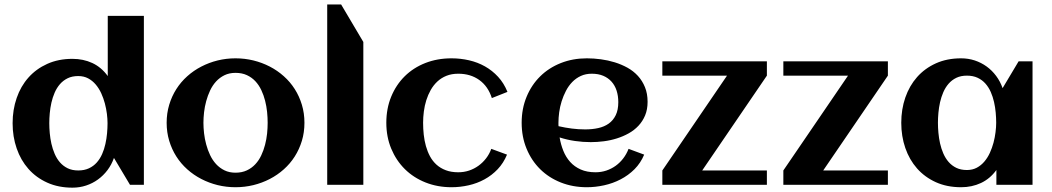

<svg xmlns="http://www.w3.org/2000/svg" viewBox="-20 -844 4805 877"><path d="M637.2 0H573.7L500.5 -122.6Q489.7 -91.8 470.9 -66.9Q452.1 -42 427.5 -24.2Q402.8 -6.3 373.3 3.4Q343.8 13.2 311 13.2Q246.6 13.2 195.8 -9.8Q145 -32.7 109.9 -72.5Q74.7 -112.3 56.2 -166Q37.6 -219.7 37.6 -281.2Q37.6 -342.8 56.2 -396.5Q74.7 -450.2 109.9 -489.7Q145 -529.3 195.8 -552.2Q246.6 -575.2 311 -575.2Q360.4 -575.2 401.6 -556.2Q442.9 -537.1 472.2 -496.6V-771.5H637.2ZM471.2 -281.2Q471.2 -300.8 468.3 -324.2Q465.3 -347.7 459 -371.6Q452.6 -395.5 442.4 -418Q432.1 -440.4 417.2 -458Q402.3 -475.6 382.6 -486.1Q362.8 -496.6 337.4 -496.6Q309.6 -496.6 289.1 -486.6Q268.6 -476.6 253.9 -459.7Q239.3 -442.9 229.7 -420.9Q220.2 -398.9 214.8 -375Q209.5 -351.1 207.3 -326.9Q205.1 -302.7 205.1 -281.2Q205.1 -259.8 207.3 -235.6Q209.5 -211.4 214.8 -187.5Q220.2 -163.6 229.7 -141.4Q239.3 -119.1 253.9 -102.3Q268.6 -85.4 289.1 -75.4Q309.6 -65.4 337.4 -65.4Q365.2 -65.4 386.2 -75.2Q407.2 -85 422.1 -101.8Q437 -118.7 446.5 -140.4Q456.1 -162.1 461.4 -186.3Q466.8 -210.4 469 -234.9Q471.2 -259.3 471.2 -281.2Z M1370.6 -283.2Q1370.6 -239.3 1358.9 -200.7Q1347.2 -162.1 1326.4 -129.4Q1305.7 -96.7 1276.4 -70.6Q1247.1 -44.4 1212.2 -26.4Q1177.2 -8.3 1137.5 1.5Q1097.7 11.2 1055.7 11.2Q1013.7 11.2 974.1 1.5Q934.6 -8.3 899.7 -26.4Q864.7 -44.4 835.4 -70.6Q806.2 -96.7 785.4 -129.4Q764.6 -162.1 752.9 -200.9Q741.2 -239.7 741.2 -283.2Q741.2 -326.7 752.9 -365.5Q764.6 -404.3 785.4 -437Q806.2 -469.7 835.4 -495.8Q864.7 -522 899.7 -540Q934.6 -558.1 974.1 -567.9Q1013.7 -577.6 1055.7 -577.6Q1097.7 -577.6 1137.5 -567.9Q1177.2 -558.1 1212.2 -540Q1247.1 -522 1276.4 -495.8Q1305.7 -469.7 1326.4 -437Q1347.2 -404.3 1358.9 -365.5Q1370.6 -326.7 1370.6 -283.2ZM1202.6 -283.2Q1202.6 -306.6 1200 -332.8Q1197.3 -358.9 1190.9 -384Q1184.6 -409.2 1173.6 -432.4Q1162.6 -455.6 1146.5 -472.9Q1130.4 -490.2 1107.9 -500.7Q1085.4 -511.2 1055.7 -511.2Q1027.3 -511.2 1005.4 -500.5Q983.4 -489.7 967 -471.9Q950.7 -454.1 939.7 -430.7Q928.7 -407.2 921.9 -382.1Q915 -356.9 912.1 -331.3Q909.2 -305.7 909.2 -283.2Q909.2 -260.7 912.1 -235.1Q915 -209.5 921.9 -184.1Q928.7 -158.7 939.7 -135.5Q950.7 -112.3 967 -94.5Q983.4 -76.7 1005.4 -65.9Q1027.3 -55.2 1055.7 -55.2Q1085 -55.2 1107.4 -65.7Q1129.9 -76.2 1146.2 -93.8Q1162.6 -111.3 1173.3 -134.3Q1184.1 -157.2 1190.7 -182.6Q1197.3 -208 1200 -233.9Q1202.6 -259.8 1202.6 -283.2Z M1639.6 0H1474.6V-823.7H1538.1L1639.6 -652.3Z M2297.9 -424.3 2226.6 -396Q2209.5 -449.7 2169.4 -478.5Q2129.4 -507.3 2073.2 -507.3Q2043 -507.3 2019.3 -497.8Q1995.6 -488.3 1977.8 -471.7Q1960 -455.1 1947.5 -433.1Q1935.1 -411.1 1927.2 -386.2Q1919.4 -361.3 1916 -334.7Q1912.6 -308.1 1912.6 -283.2Q1912.6 -256.3 1915.5 -229Q1918.5 -201.7 1925.5 -176.5Q1932.6 -151.4 1944.3 -129.6Q1956.1 -107.9 1973.9 -91.8Q1991.7 -75.7 2016.4 -66.4Q2041 -57.1 2073.2 -57.1Q2099.1 -57.1 2122.6 -64.9Q2146 -72.8 2165.5 -86.9Q2185.1 -101.1 2200.2 -120.6Q2215.3 -140.1 2224.1 -164.1L2295.9 -137.7Q2279.8 -99.1 2253.2 -71Q2226.6 -43 2192.9 -24.7Q2159.2 -6.3 2120.6 2.4Q2082 11.2 2042.5 11.2Q1978.5 11.2 1923.8 -10.5Q1869.1 -32.2 1829.3 -71.5Q1789.6 -110.8 1767.1 -164.8Q1744.6 -218.8 1744.6 -283.2Q1744.6 -348.1 1766.8 -402.3Q1789.1 -456.5 1828.6 -495.6Q1868.2 -534.7 1922.9 -556.2Q1977.5 -577.6 2042.5 -577.6Q2083.5 -577.6 2122.6 -568.6Q2161.6 -559.6 2195.1 -540.8Q2228.5 -522 2255.1 -493.2Q2281.7 -464.4 2297.9 -424.3Z M2531.2 -267.6Q2561.5 -260.7 2591.8 -256.8Q2622.1 -252.9 2652.8 -252.9Q2685.1 -252.9 2712.6 -259Q2740.2 -265.1 2760.5 -279.5Q2780.8 -293.9 2792.5 -317.9Q2804.2 -341.8 2804.2 -377.4Q2804.2 -406.2 2796.4 -430.2Q2788.6 -454.1 2773.2 -471.2Q2757.8 -488.3 2735.4 -497.8Q2712.9 -507.3 2683.1 -507.3Q2655.3 -507.3 2633.1 -497.1Q2610.8 -486.8 2594 -469.5Q2577.1 -452.1 2565.2 -429.2Q2553.2 -406.2 2545.4 -381.3Q2537.6 -356.4 2534.2 -331.1Q2530.8 -305.7 2530.8 -283.2Q2530.8 -279.3 2530.8 -275.4Q2530.8 -271.5 2531.2 -267.6ZM2938 -378.9Q2938 -344.2 2926.8 -317.1Q2915.5 -290 2896.2 -269.5Q2877 -249 2851.6 -234.9Q2826.2 -220.7 2797.4 -211.7Q2768.6 -202.6 2738 -198.7Q2707.5 -194.8 2678.7 -194.8Q2642.1 -194.8 2606.4 -200Q2570.8 -205.1 2536.1 -216.3Q2541.5 -184.1 2553.2 -155Q2564.9 -126 2584.5 -104.2Q2604 -82.5 2632.6 -69.8Q2661.1 -57.1 2700.2 -57.1Q2726.1 -57.1 2749.5 -64.9Q2772.9 -72.8 2792.5 -86.9Q2812 -101.1 2826.9 -120.6Q2841.8 -140.1 2851.1 -164.1L2922.4 -137.7Q2906.2 -99.1 2878.2 -71Q2850.1 -43 2814.7 -24.7Q2779.3 -6.3 2739.5 2.4Q2699.7 11.2 2660.6 11.2Q2596.2 11.2 2541.5 -10.5Q2486.8 -32.2 2447.3 -71.3Q2407.7 -110.4 2385.3 -164.6Q2362.8 -218.8 2362.8 -283.2Q2362.8 -347.7 2385.3 -401.9Q2407.7 -456.1 2447.3 -495.1Q2486.8 -534.2 2541.5 -555.9Q2596.2 -577.6 2660.6 -577.6Q2691.9 -577.6 2724.6 -573.2Q2757.3 -568.8 2788.1 -559.3Q2818.8 -549.8 2846.2 -534.7Q2873.5 -519.5 2893.8 -497.3Q2914.1 -475.1 2926 -445.8Q2938 -416.5 2938 -378.9Z M3482.9 0H3005.4V-65.4L3300.8 -498.5H3005.4V-564H3482.9V-498.5L3187.5 -65.4H3482.9Z M4035.6 0H3558.1V-65.4L3853.5 -498.5H3558.1V-564H4035.6V-498.5L3740.2 -65.4H4035.6Z M4696.3 0H4531.2V-67.4Q4502 -27.3 4460.7 -8.1Q4419.4 11.2 4370.1 11.2Q4305.7 11.2 4254.9 -11.7Q4204.1 -34.7 4168.9 -74.5Q4133.8 -114.3 4115.2 -168Q4096.7 -221.7 4096.7 -283.2Q4096.7 -344.7 4115.2 -398.4Q4133.8 -452.1 4168.9 -491.9Q4204.1 -531.7 4254.9 -554.7Q4305.7 -577.6 4370.1 -577.6Q4402.8 -577.6 4432.4 -567.9Q4461.9 -558.1 4486.6 -540.3Q4511.2 -522.5 4530 -497.3Q4548.8 -472.2 4559.6 -441.4L4632.8 -564H4696.3ZM4530.3 -283.2Q4530.3 -305.2 4528.1 -329.6Q4525.9 -354 4520.5 -377.9Q4515.1 -401.9 4505.6 -423.6Q4496.1 -445.3 4481.2 -462.2Q4466.3 -479 4445.3 -488.8Q4424.3 -498.5 4396.5 -498.5Q4368.7 -498.5 4348.1 -488.5Q4327.6 -478.5 4313 -461.7Q4298.3 -444.8 4288.8 -422.9Q4279.3 -400.9 4273.9 -377Q4268.6 -353 4266.4 -328.9Q4264.2 -304.7 4264.2 -283.2Q4264.2 -261.7 4266.4 -237.3Q4268.6 -212.9 4273.9 -189Q4279.3 -165 4288.8 -143.1Q4298.3 -121.1 4313 -104.2Q4327.6 -87.4 4348.1 -77.4Q4368.7 -67.4 4396.5 -67.4Q4421.9 -67.4 4441.7 -77.9Q4461.4 -88.4 4476.3 -106Q4491.2 -123.5 4501.5 -146Q4511.7 -168.5 4518.1 -192.4Q4524.4 -216.3 4527.3 -240Q4530.3 -263.7 4530.3 -283.2Z"/></svg>

Font: Aclonica
Style: Regular
Weight: 400
Version: Version 1.001